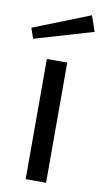

<svg xmlns="http://www.w3.org/2000/svg" viewBox="-88 -792 447 834"><g transform="rotate(10 135.0 -375.5)"><path d="M88 -530V0H178V-530ZM-2 -652 14 -606 272 -682 248 -751Z"/></g></svg>

Font: Cheyenne Sans
Style: Regular
Weight: 400
Designer: The Public Sans project authors (U.S. Web Design System), Libre Franklin designed by Pablo Impallari and Rodrigo Fuenzal
Foundry: The Cheyenne Sans Project Authors
Version: Version 2.007